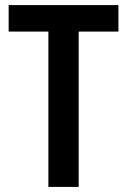

<svg xmlns="http://www.w3.org/2000/svg" viewBox="-20 -734 500 754"><path d="M289 0V-610H445V-714H14V-610H170V0Z"/></svg>

Font: Noto Sans Sinhala UI Condensed SemiBold
Style: Regular
Weight: 600
Width: 3
Designer: Jelle Bosma - Monotype Design Team
Foundry: Monotype Imaging Inc.
Version: Version 2.006